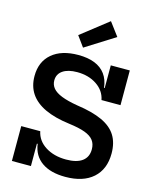

<svg xmlns="http://www.w3.org/2000/svg" viewBox="-147 -1123 978 1229"><g transform="rotate(15 342.0 -509.0)"><path d="M406.5 10Q308.5 10 250.5 -30.8Q192.5 -71.5 182 -148.5H159L177 -231Q189.5 -170 246 -134.2Q302.5 -98.5 383 -98.5Q453 -98.5 489.5 -125.5Q526 -152.5 526 -204Q526 -239.5 508 -263.2Q490 -287 450.2 -301.8Q410.5 -316.5 344 -325Q245.5 -337.5 180.2 -368.2Q115 -399 82.5 -447.5Q50 -496 50 -563Q50 -658 113 -711.8Q176 -765.5 287.5 -765.5Q351 -765.5 396 -747.5Q441 -729.5 467.2 -693.8Q493.5 -658 499.5 -604.5H522.5L504 -525Q492.5 -585 438.5 -621.2Q384.5 -657.5 308.5 -657.5Q248 -657.5 213.8 -634.2Q179.5 -611 179.5 -568.5Q179.5 -539.5 198 -517.2Q216.5 -495 257 -479Q297.5 -463 363 -452Q466 -437.5 530.5 -407.8Q595 -378 625 -329.8Q655 -281.5 655 -211Q655 -106.5 589.8 -48.2Q524.5 10 406.5 10ZM51 0V-231H177V0ZM504 -525V-755H630V-525ZM432 -1028.5 497.5 -941 303 -818.5 252.5 -888Z"/></g></svg>

Font: Hepta Slab ExtraLight SemiBold
Style: Regular
Weight: 600
Version: Version 1.102